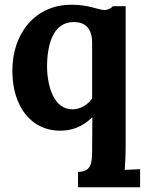

<svg xmlns="http://www.w3.org/2000/svg" viewBox="-20 -536 613 811"><path d="M510.7 -509.8H456.5C448.7 -499.5 432.1 -493.7 422.4 -493.7C395 -493.7 356.4 -516.1 282.2 -516.1C131.3 -516.1 32.2 -398.4 32.2 -237.3C32.2 -82.5 114.3 16.1 233.9 16.1C281.2 16.1 326.2 1.5 369.1 -40H370.1L369.1 101.1C369.1 154.3 364.3 189.9 309.6 189.9V254.9H571.8V178.7L506.8 181.6C509.3 151.4 510.7 113.8 510.7 94.2ZM286.1 -74.2C209.5 -74.2 180.2 -166.5 178.7 -252.4C178.7 -345.2 202.6 -442.9 291.5 -442.9C325.2 -442.9 369.1 -430.2 369.1 -355.5V-120.6C351.6 -93.3 319.3 -74.2 286.1 -74.2Z"/></svg>

Font: Parastoo
Style: Bold
Weight: 700
Foundry: Saber Rastikerdar (saber.rastikerdar@gmail.com)
Version: Version 2.0.1